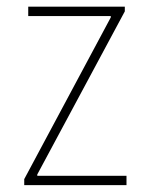

<svg xmlns="http://www.w3.org/2000/svg" viewBox="-20 -541 440 561"><path d="M50.8 0V-17.6L303.7 -490.2V-494.1H62.5V-521.5H344.7V-507.8L88.9 -31.2V-27.3H349.6V0Z"/></svg>

Font: Reddit Sans Condensed ExtraLight
Style: Regular
Weight: 250
Version: Version 1.014